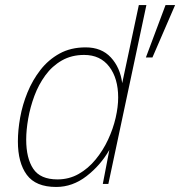

<svg xmlns="http://www.w3.org/2000/svg" viewBox="-20 -730 715 762"><path d="M203 12Q122 12 86.5 -36Q51 -84 51 -169Q51 -213 60 -263.5Q69 -314 89 -363Q109 -412 140.5 -452.5Q172 -493 216.5 -517.5Q261 -542 320 -542Q383 -542 420 -502Q457 -462 465 -400L531 -710H561L410 0H388L414 -135Q379 -74 323.5 -31Q268 12 203 12ZM559 -502 637 -710H675L585 -502ZM208 -18Q254 -18 292 -39.5Q330 -61 359.5 -97Q389 -133 409 -176Q429 -219 439 -262.5Q449 -306 449 -343Q449 -419 413.5 -465.5Q378 -512 314 -512Q264 -512 225.5 -490Q187 -468 160 -431Q133 -394 116.5 -349.5Q100 -305 92 -259.5Q84 -214 84 -176Q84 -102 112 -60Q140 -18 208 -18Z"/></svg>

Font: Geist Mono Thin
Style: Italic
Weight: 100
Italic angle: -12°
Monospace: yes
Designer: Basement.studio, Andrés Briganti, Mateo Zaragoza
Foundry: Basement.studio, Vercel, Andrés Briganti, Guido Ferreyra, Mateo Zaragoza
Version: Version 1.500; ttfautohint (v1.8.4.7-5d5b)